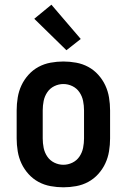

<svg xmlns="http://www.w3.org/2000/svg" viewBox="-20 -790 540 818"><path d="M250 8Q223 8 195.5 3Q168 -2 144 -15Q120 -28 101.5 -48.5Q83 -69 71.5 -93.5Q60 -118 55.5 -145.5Q51 -173 51 -200V-320Q51 -347 55.5 -374.5Q60 -402 71.5 -426.5Q83 -451 101.5 -471.5Q120 -492 144 -505Q168 -518 195.5 -523Q223 -528 250 -528Q277 -528 304.5 -523Q332 -518 356 -505Q380 -492 398.5 -471.5Q417 -451 428.5 -426.5Q440 -402 444.5 -374.5Q449 -347 449 -320V-200Q449 -173 444.5 -145.5Q440 -118 428.5 -93.5Q417 -69 398.5 -48.5Q380 -28 356 -15Q332 -2 304.5 3Q277 8 250 8ZM250 -88Q270 -88 288.5 -97Q307 -106 318.5 -123Q330 -140 334 -160Q338 -180 338 -200V-320Q338 -340 334 -360Q330 -380 318.5 -397Q307 -414 288.5 -423Q270 -432 250 -432Q230 -432 211.5 -423Q193 -414 181.5 -397Q170 -380 166 -360Q162 -340 162 -320V-200Q162 -180 166 -160Q170 -140 181.5 -123Q193 -106 211.5 -97Q230 -88 250 -88ZM263 -576 126 -710 199 -770 324 -624Z"/></svg>

Font: Iosevka Fixed
Style: Bold
Weight: 700
Monospace: yes
Designer: Belleve Invis
Foundry: Belleve Invis
Version: Version 32.3.0